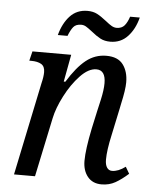

<svg xmlns="http://www.w3.org/2000/svg" viewBox="-53 -775 655 829"><g transform="rotate(5 274.5 -360.5)"><path d="M336 -85Q336 -134 355 -226L372 -304Q374 -312 383.5 -354.5Q393 -397 393 -426Q393 -483 353 -483Q319 -483 283 -445Q247 -407 219.5 -353.5Q192 -300 183 -256L129 0H38L122 -403Q129 -431 129 -451Q129 -476 113 -485.5Q97 -495 69 -495H61L71 -536H239L217 -418H224Q264 -483 303 -514Q342 -545 391 -545Q441 -545 463.5 -515Q486 -485 486 -438Q486 -406 472 -344L468 -324L443 -206Q428 -139 428 -98Q428 -76 436 -64Q444 -52 458 -52Q485 -52 516 -75L533 -46Q504 -20 477.5 -5Q451 10 418 10Q379 10 357.5 -16.5Q336 -43 336 -85ZM319 -644Q301 -658 291.5 -663.5Q282 -669 271 -669Q248 -669 237 -655.5Q226 -642 216 -616H174Q188 -668 217.5 -699.5Q247 -731 293 -731Q317 -731 334.5 -722Q352 -713 376 -694Q392 -681 402.5 -675Q413 -669 424 -669Q446 -669 458 -683Q470 -697 478 -722H520Q507 -671 477 -639Q447 -607 402 -607Q377 -607 359 -616.5Q341 -626 319 -644Z"/></g></svg>

Font: Noto Serif Narrow
Style: Italic
Weight: 400
Width: 4
Italic angle: -12°
Designer: Monotype Design Team
Foundry: Monotype Imaging Inc.
Version: Version 1.001